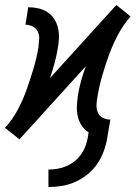

<svg xmlns="http://www.w3.org/2000/svg" viewBox="-35 -549 555 769"><path d="M159 200V130Q177 130 195 127Q213 124 230.5 116.5Q248 109 263.5 97Q279 85 290 69Q301 53 307.5 35.5Q314 18 317 0L320 -19Q303 -29 292 -46Q281 -63 276.5 -83Q272 -103 273 -124Q274 -145 277 -167Q282 -197 290 -226Q298 -255 309 -284L43 9L14 -14L-15 -37Q16 -71 37 -111Q58 -151 72.5 -192.5Q87 -234 99.5 -275.5Q112 -317 119 -360Q121 -376 122 -392Q123 -408 116.5 -422Q110 -436 96 -443Q82 -450 67 -450L78 -520Q99 -520 119 -515.5Q139 -511 155.5 -500Q172 -489 182.5 -472.5Q193 -456 197.5 -436.5Q202 -417 201 -395.5Q200 -374 196 -353Q191 -323 183 -294Q175 -265 165 -236L431 -529L460 -506L488 -483Q458 -449 437 -409Q416 -369 401 -327.5Q386 -286 374 -244.5Q362 -203 355 -160Q352 -144 351.5 -128Q351 -112 357 -98Q363 -84 377 -77Q391 -70 407 -70L395 0Q391 27 381.5 54Q372 81 356 105Q340 129 317 148Q294 167 267.5 179Q241 191 213.5 195.5Q186 200 159 200Z"/></svg>

Font: Iosevka Gothic
Style: Italic
Weight: 400
Italic angle: -9°
Monospace: yes
Designer: Belleve Invis
Foundry: Belleve Invis
Version: Version 15.5.1; ttfautohint (v1.8.4)